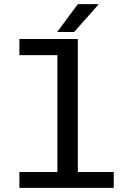

<svg xmlns="http://www.w3.org/2000/svg" viewBox="-20 -910 640 930"><path d="M74 0V-77H258V-643H74V-721H357V-77H531V0ZM257 -755 357 -890H456V-887L339 -755Z"/></svg>

Font: Chivo Mono
Style: Regular
Weight: 400
Monospace: yes
Designer: Hector Gatti
Foundry: Omnibus-Type
Version: Version 1.008; ttfautohint (v1.8.4.7-5d5b)